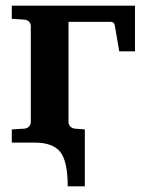

<svg xmlns="http://www.w3.org/2000/svg" viewBox="-20 -508 520 684"><path d="M460.9 -325.2H404.8L390.1 -411.1Q388.7 -422.9 385 -426.5Q381.3 -430.2 371.1 -430.2H224.1V-73.2Q224.1 -64 230.5 -57.4Q236.8 -50.8 246.1 -49.8L282.2 -46.9V155.8H221.2Q221.2 66.4 194.6 33.2Q168 0 104 0H22V-46.9L67.9 -49.8Q77.1 -50.8 83.5 -57.4Q89.8 -64 89.8 -73.2V-415Q89.8 -424.3 83.5 -430.7Q77.1 -437 67.9 -438L22 -440.9V-487.8H460.9Z"/></svg>

Font: Veleka
Style: Bold
Weight: 700
Designer: Stefan Peev, Context Ltd, 2016; SIL International, 1997-2014.
Foundry: Stefan Peev, Context Ltd, 2016
Version: Version 1.000